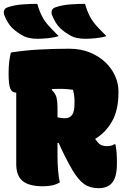

<svg xmlns="http://www.w3.org/2000/svg" viewBox="-40 -965 660 1005"><path d="M155 -945Q166 -907 180 -880Q194 -853 215.5 -829.5Q237 -806 267 -776Q243 -768 211 -765Q179 -762 157 -762Q133 -762 114 -766Q95 -770 84 -776Q47 -796 23.5 -819Q0 -842 -18 -887Q-22 -898 -18.5 -910Q-15 -922 1 -927Q36 -939 78.5 -942Q121 -945 155 -945ZM405 -945Q416 -907 430 -880Q444 -853 465.5 -829.5Q487 -806 517 -776Q493 -768 461 -765Q429 -762 407 -762Q383 -762 364 -766Q345 -770 334 -776Q297 -796 273.5 -819Q250 -842 232 -887Q228 -898 231.5 -910Q235 -922 251 -927Q286 -939 328.5 -942Q371 -945 405 -945ZM273 -10Q254 1 232.5 5.5Q211 10 185 10Q112 10 78.5 -17.5Q45 -45 45 -106V-480Q23 -480 14 -501Q5 -522 5 -580Q5 -618 8.5 -644.5Q12 -671 17 -690Q83 -701 161.5 -705.5Q240 -710 322 -710Q382 -710 430 -690.5Q478 -671 511.5 -639Q545 -607 562.5 -567.5Q580 -528 580 -489V-480Q580 -387 545.5 -328Q511 -269 458 -238Q463 -232 467 -226Q479 -210 491.5 -205Q504 -200 520 -200Q531 -200 541.5 -202.5Q552 -205 558 -210H564Q569 -185 570.5 -164Q572 -143 572 -109Q572 -33 543 -4Q519 20 476 20Q431 20 400.5 -1.5Q370 -23 339 -75Q318 -111 300.5 -146Q283 -181 267 -217H261V-150Q261 -67 273 -10ZM261 -404V-351Q282 -346 299 -346Q325 -346 337.5 -363.5Q350 -381 350 -424V-433Q350 -468 342 -495Q328 -497 310.5 -498.5Q293 -500 270 -500Q252 -500 233 -499L231 -494Q251 -475 256 -454Q261 -433 261 -404Z"/></svg>

Font: Recursive Sn Csl St XBk
Style: Regular
Weight: 1000
Version: Version 1.079;hotconv 1.0.112;makeotfexe 2.5.65598; ttfautoh